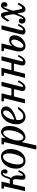

<svg xmlns="http://www.w3.org/2000/svg" viewBox="1674 -2259 822 4236"><g transform="rotate(-90 2085.0 -141.0)"><path d="M442.5 -121.5Q414 -53 377.8 -21.5Q341.5 10 301.5 10Q262.5 10 248 -14.8Q233.5 -39.5 238.5 -85L246 -150Q249.5 -183.5 249.8 -211.2Q250 -239 238 -260.5Q231.5 -270 226.2 -269.5Q221 -269 210.5 -266Q195.5 -262 181 -262Q164.5 -262 151 -266Q143.5 -268 140.5 -267.8Q137.5 -267.5 136 -259L78.5 -10.5Q77 -4 75.5 -2Q74 0 65.5 0H1Q-13.5 0 -13 -4Q-12.5 -8 -9.5 -18.5L89.5 -449.5Q92 -459.5 90.8 -462.2Q89.5 -465 79.5 -465H52Q44 -465 42.5 -468.8Q41 -472.5 41 -480.5V-506Q41 -513 42.5 -516.5Q44 -520 51 -520H182.5Q192 -520 193 -515.8Q194 -511.5 192.5 -505L156.5 -350Q153 -333 153.5 -329.8Q154 -326.5 163 -330.5Q174 -335.5 183.2 -337.2Q192.5 -339 199.5 -339Q211.5 -339 223 -336Q233 -333 238 -332.8Q243 -332.5 250.5 -345.5Q256 -354.5 260.5 -366.2Q265 -378 269 -392Q287.5 -458 316.2 -494Q345 -530 385.5 -530Q427.5 -530 447.5 -503.8Q467.5 -477.5 467.5 -444Q467.5 -418.5 452.5 -402Q437.5 -385.5 416.5 -385.5Q397 -385.5 385 -397.5Q373 -409.5 373 -428Q373 -444 377.8 -451.8Q382.5 -459.5 387.2 -464.8Q392 -470 392.5 -478Q392.5 -490 378.5 -490Q359.5 -490 339.8 -462Q320 -434 303 -370Q295 -341.5 281 -320Q274.5 -310.5 276.8 -308.5Q279 -306.5 286.5 -299Q313.5 -272.5 325.2 -236Q337 -199.5 332 -141L326 -74.5Q324.5 -58 327.2 -52.5Q330 -47 339 -47Q347.5 -47 367.2 -69Q387 -91 403.5 -132Q408 -143.5 410.5 -146.2Q413 -149 423.5 -145.5L435 -142.5Q444 -139.5 445.5 -136Q447 -132.5 442.5 -121.5Z M482 -197.5Q482 -270 503.2 -331Q524.5 -392 561.5 -436.5Q598.5 -481 646.2 -505.5Q694 -530 747 -530Q802 -530 839.5 -501.2Q877 -472.5 896.2 -426.8Q915.5 -381 915.5 -329.5Q915.5 -232.5 881.8 -155.5Q848 -78.5 788.8 -34.2Q729.5 10 652.5 10Q594.5 10 556.8 -20Q519 -50 500.5 -97.5Q482 -145 482 -197.5ZM574.5 -142.5Q574.5 -94.5 595.5 -64.8Q616.5 -35 655.5 -35Q692 -35 722.2 -66.5Q752.5 -98 774.2 -148.5Q796 -199 807.8 -257Q819.5 -315 819.5 -367.5Q819.5 -415.5 801 -450.2Q782.5 -485 744 -485Q704.5 -485 673 -452Q641.5 -419 619.5 -366.5Q597.5 -314 586 -254.5Q574.5 -195 574.5 -142.5Z M1039.5 -519.5H1142.5Q1161 -519.5 1163.5 -516Q1166 -512.5 1162.5 -496.5L1155 -465Q1150 -444 1154 -439.2Q1158 -434.5 1172.5 -454Q1197 -487 1227.5 -508.2Q1258 -529.5 1292.5 -529.5Q1349.5 -529.5 1386.5 -480.5Q1423.5 -431.5 1423.5 -342Q1423.5 -268 1402.5 -204Q1381.5 -140 1346.2 -92Q1311 -44 1266.8 -17.2Q1222.5 9.5 1176 9.5Q1143.5 9.5 1121.5 -5.5Q1099.5 -20.5 1086 -46.5Q1074.5 -69 1071.2 -69.8Q1068 -70.5 1062 -44L1000.5 227.5Q998 239 994 244.8Q990 250.5 975 250.5H922.5Q909 250.5 907.2 246.5Q905.5 242.5 907.5 232.5L1063 -438.5Q1066 -452 1065.8 -458.2Q1065.5 -464.5 1050.5 -464.5H1030Q1020.5 -464.5 1018.5 -468.8Q1016.5 -473 1016.5 -484.5V-499Q1016.5 -513.5 1021.2 -516.5Q1026 -519.5 1039.5 -519.5ZM1102.5 -159.5Q1102.5 -109.5 1117.8 -73Q1133 -36.5 1174.5 -36.5Q1202.5 -36.5 1230 -66.5Q1257.5 -96.5 1280 -145.2Q1302.5 -194 1316 -251Q1329.5 -308 1329.5 -362Q1329.5 -415.5 1315.5 -447.8Q1301.5 -480 1268 -480Q1244.5 -480 1220.8 -457.2Q1197 -434.5 1175.8 -397.5Q1154.5 -360.5 1138 -317.2Q1121.5 -274 1112 -232.2Q1102.5 -190.5 1102.5 -159.5Z M1461 -190Q1461 -262 1483.8 -324Q1506.5 -386 1545.5 -432.2Q1584.5 -478.5 1633.8 -504.2Q1683 -530 1736.5 -530Q1789 -530 1821.5 -501.8Q1854 -473.5 1854 -419.5Q1854 -375.5 1828.2 -339.5Q1802.5 -303.5 1761.5 -275.5Q1720.5 -247.5 1673 -228.2Q1625.5 -209 1581.5 -198.5Q1565 -195 1559 -187Q1553 -179 1553 -155Q1553 -99.5 1575 -69.2Q1597 -39 1635 -39Q1684 -39 1721.2 -71.8Q1758.5 -104.5 1785.5 -144Q1789.5 -150 1793.8 -151.5Q1798 -153 1809 -153H1823.5Q1837.5 -153 1840.2 -150.2Q1843 -147.5 1836.5 -136Q1814.5 -99 1783.8 -65.5Q1753 -32 1713.2 -11Q1673.5 10 1625.5 10Q1552.5 10 1506.8 -41.2Q1461 -92.5 1461 -190ZM1585.5 -244Q1631 -259.5 1672.2 -285.5Q1713.5 -311.5 1739.2 -347Q1765 -382.5 1765.5 -427Q1765.5 -453 1754 -468Q1742.5 -483 1719.5 -483Q1690 -483 1659.2 -454.2Q1628.5 -425.5 1604 -379Q1579.5 -332.5 1568 -278Q1563.5 -258 1565 -248Q1566.5 -238 1585.5 -244Z M2394 -495 2292 -92.5Q2290.5 -87 2288.5 -75.2Q2286.5 -63.5 2286.5 -60Q2286.5 -42 2300 -42Q2317 -42 2341.8 -72.5Q2366.5 -103 2387.5 -145.5Q2391 -152 2395 -154.8Q2399 -157.5 2406.5 -153.5L2418.5 -147.5Q2425 -144 2426.5 -141.2Q2428 -138.5 2424.5 -131Q2393 -68 2356.5 -29Q2320 10 2269 10Q2239.5 10 2217.2 -5.2Q2195 -20.5 2195 -56.5Q2195 -62 2196 -71.5Q2197 -81 2199 -88.5L2232.5 -224Q2236 -239 2232 -242Q2228 -245 2209 -245H2106Q2088 -245 2081.2 -242.8Q2074.5 -240.5 2070.5 -226L2017.5 -15.5Q2015 -5.5 2012.2 -3Q2009.5 -0.5 1996.5 -0.5H1936.5Q1922 -0.5 1923.2 -5.2Q1924.5 -10 1927 -20.5L2033.5 -448Q2036 -459 2033 -462Q2030 -465 2017.5 -465H1986.5Q1974 -465 1970.2 -468.2Q1966.5 -471.5 1966.5 -484V-504Q1966.5 -514.5 1970.8 -517.2Q1975 -520 1984.5 -520H2117.5Q2137 -520 2140 -516Q2143 -512 2139 -495L2096.5 -327Q2092 -309.5 2095 -304.8Q2098 -300 2121 -300H2226Q2242 -300 2247.2 -302.8Q2252.5 -305.5 2255.5 -318L2301.5 -504Q2303 -511 2306.5 -515.5Q2310 -520 2319.5 -520H2372.5Q2392 -520 2395 -516Q2398 -512 2394 -495Z M2957 -495 2855 -92.5Q2853.5 -87 2851.5 -75.2Q2849.5 -63.5 2849.5 -60Q2849.5 -42 2863 -42Q2880 -42 2904.8 -72.5Q2929.5 -103 2950.5 -145.5Q2954 -152 2958 -154.8Q2962 -157.5 2969.5 -153.5L2981.5 -147.5Q2988 -144 2989.5 -141.2Q2991 -138.5 2987.5 -131Q2956 -68 2919.5 -29Q2883 10 2832 10Q2802.5 10 2780.2 -5.2Q2758 -20.5 2758 -56.5Q2758 -62 2759 -71.5Q2760 -81 2762 -88.5L2795.5 -224Q2799 -239 2795 -242Q2791 -245 2772 -245H2669Q2651 -245 2644.2 -242.8Q2637.5 -240.5 2633.5 -226L2580.5 -15.5Q2578 -5.5 2575.2 -3Q2572.5 -0.5 2559.5 -0.5H2499.5Q2485 -0.5 2486.2 -5.2Q2487.5 -10 2490 -20.5L2596.5 -448Q2599 -459 2596 -462Q2593 -465 2580.5 -465H2549.5Q2537 -465 2533.2 -468.2Q2529.5 -471.5 2529.5 -484V-504Q2529.5 -514.5 2533.8 -517.2Q2538 -520 2547.5 -520H2680.5Q2700 -520 2703 -516Q2706 -512 2702 -495L2659.5 -327Q2655 -309.5 2658 -304.8Q2661 -300 2684 -300H2789Q2805 -300 2810.2 -302.8Q2815.5 -305.5 2818.5 -318L2864.5 -504Q2866 -511 2869.5 -515.5Q2873 -520 2882.5 -520H2935.5Q2955 -520 2958 -516Q2961 -512 2957 -495Z M3640 -495 3538 -92.5Q3536.5 -87 3534.5 -75.2Q3532.5 -63.5 3532.5 -60Q3532.5 -42 3546 -42Q3563 -42 3587.8 -72.5Q3612.5 -103 3633.5 -145.5Q3637 -152 3641 -154.8Q3645 -157.5 3652.5 -153.5L3664.5 -147.5Q3671 -144 3672.5 -141.2Q3674 -138.5 3670.5 -131Q3639 -68 3602.5 -29Q3566 10 3515 10Q3485.5 10 3463.2 -5.2Q3441 -20.5 3441 -56.5Q3441 -62 3442 -71.5Q3443 -81 3445 -88.5L3548 -503Q3551 -515.5 3554.5 -517.8Q3558 -520 3567 -520H3618.5Q3638 -520 3641 -516Q3644 -512 3640 -495ZM3076.5 -205.5 3137 -448Q3139.5 -459 3136.8 -462Q3134 -465 3123.5 -465H3092.5Q3081.5 -465 3078.2 -468.2Q3075 -471.5 3075 -484V-504Q3075 -514.5 3079 -517.2Q3083 -520 3093 -520H3218Q3237.5 -520 3240.5 -516Q3243.5 -512 3239.5 -495L3196 -324Q3189.5 -299.5 3189.8 -293.8Q3190 -288 3196.8 -294.2Q3203.5 -300.5 3216.5 -312.5Q3239.5 -331.5 3265 -340.8Q3290.5 -350 3313.5 -350Q3369 -350 3397 -316.5Q3425 -283 3425 -232.5Q3425 -185.5 3405.2 -142Q3385.5 -98.5 3351.8 -64.2Q3318 -30 3275 -10Q3232 10 3186 10Q3127 10 3097.2 -30Q3067.5 -70 3067.5 -130Q3067.5 -145.5 3069.8 -167Q3072 -188.5 3076.5 -205.5ZM3149.5 -90Q3149.5 -62.5 3160.8 -48.8Q3172 -35 3191.5 -35Q3212.5 -35 3236.2 -54.8Q3260 -74.5 3281.5 -106Q3303 -137.5 3316.5 -173Q3330 -208.5 3330 -240Q3330 -273 3317 -289Q3304 -305 3283 -305Q3268.5 -305 3246.2 -289.8Q3224 -274.5 3201.8 -246Q3179.5 -217.5 3164.5 -178Q3149.5 -138.5 3149.5 -90Z M3682 -68.5Q3682 -94 3698.2 -115Q3714.5 -136 3743.5 -136Q3770.5 -136 3782 -121.5Q3793.5 -107 3793.5 -90Q3793.5 -70 3786.5 -65.2Q3779.5 -60.5 3779.5 -52Q3779.5 -43 3788 -43Q3806 -43 3828.5 -88Q3851 -133 3881 -219Q3887.5 -239 3888.8 -251.5Q3890 -264 3886 -287Q3879 -328.5 3870.8 -368.5Q3862.5 -408.5 3857 -429.5Q3855 -437.5 3851.2 -445.2Q3847.5 -453 3836 -453Q3820.5 -453 3802.8 -425.2Q3785 -397.5 3764.5 -362Q3759.5 -354 3757.5 -351.8Q3755.5 -349.5 3748 -355L3734 -365.5Q3726.5 -371 3726 -373.8Q3725.5 -376.5 3729.5 -384Q3750.5 -423.5 3772.5 -457Q3794.5 -490.5 3818 -511.2Q3841.5 -532 3867 -532Q3899 -532 3913.5 -510.5Q3928 -489 3934.5 -451Q3936 -440.5 3939.8 -420.8Q3943.5 -401 3945 -387.5Q3948.5 -359 3952.2 -357.8Q3956 -356.5 3964 -378Q3979 -418.5 3994.5 -453.2Q4010 -488 4031 -509Q4052 -530 4083.5 -530Q4114.5 -530 4135.2 -511.5Q4156 -493 4156 -454Q4156 -424.5 4140 -406.8Q4124 -389 4095.5 -389Q4076 -389 4064.2 -401Q4052.5 -413 4052.5 -428Q4052.5 -444.5 4057.8 -451Q4063 -457.5 4063 -465.5Q4063 -473 4057.5 -473Q4041 -473 4021.8 -424.2Q4002.5 -375.5 3976.5 -302.5Q3971 -287.5 3968.8 -278.5Q3966.5 -269.5 3969 -251Q3977 -193.5 3986.2 -158Q3995.5 -122.5 4006 -82.5Q4008 -74.5 4012.8 -69.2Q4017.5 -64 4027 -64Q4045 -64 4062.2 -88Q4079.5 -112 4097 -144Q4102 -152.5 4104.5 -157.2Q4107 -162 4117 -157L4128.5 -151Q4139.5 -145.5 4140.8 -142.2Q4142 -139 4136.5 -127.5Q4108.5 -70 4073 -30Q4037.5 10 3996.5 10Q3964 10 3946.8 -11.8Q3929.5 -33.5 3923 -73.5Q3919.5 -89.5 3918.2 -102.2Q3917 -115 3912.5 -142Q3909 -159.5 3905 -163.8Q3901 -168 3894 -147.5Q3876.5 -100 3858.8 -64.5Q3841 -29 3817.8 -9.5Q3794.5 10 3759.5 10Q3725 10 3703.5 -13.5Q3682 -37 3682 -68.5Z"/></g></svg>

Font: Besley* Narrow
Style: Italic
Weight: 400
Width: 4
Italic angle: -13°
Designer: Owen Earl
Foundry: indestructible type*
Version: Version 3.000; ttfautohint (v1.8.3)